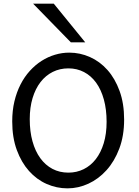

<svg xmlns="http://www.w3.org/2000/svg" viewBox="-20 -1011 753 1043"><path d="M654.3 -361.3Q654.3 -273.4 628.2 -204.1Q602.1 -134.8 558.8 -86.7Q515.6 -38.6 460.4 -13.2Q405.3 12.2 346.7 12.2Q287.6 12.2 233.4 -11.7Q179.2 -35.6 137.7 -82Q96.2 -128.4 71.3 -196Q46.4 -263.7 46.4 -351.6Q46.4 -410.2 58.3 -460.4Q70.3 -510.7 91.6 -552.2Q112.8 -593.8 142.1 -626Q171.4 -658.2 205.8 -680.2Q240.2 -702.1 278.6 -713.6Q316.9 -725.1 356.4 -725.1Q414.6 -725.1 468.5 -701.2Q522.5 -677.2 563.7 -630.9Q605 -584.5 629.6 -516.8Q654.3 -449.2 654.3 -361.3ZM559.1 -349.1Q559.1 -416.5 544.2 -470.5Q529.3 -524.4 502 -562Q474.6 -599.6 436.3 -619.6Q397.9 -639.6 351.6 -639.6Q305.2 -639.6 266.6 -620.4Q228 -601.1 200.2 -565.2Q172.4 -529.3 157 -478.3Q141.6 -427.2 141.6 -363.8Q141.6 -296.9 156.5 -243.2Q171.4 -189.5 199 -151.6Q226.6 -113.8 265.1 -93.5Q303.7 -73.2 351.6 -73.2Q396.5 -73.2 434.6 -92Q472.7 -110.8 500.2 -146.2Q527.8 -181.6 543.5 -232.9Q559.1 -284.2 559.1 -349.1ZM272 -991.2 442.9 -781.2H364.7L159.7 -991.2Z"/></svg>

Font: Andika FrenchTight
Style: Regular
Weight: 400
Designer: Victor Gaultney, Annie Olsen, Julie Remington, Don Collingsworth, Eric Hays, Becca Hirsbrunner
Foundry: SIL International
Version: Version 5.000 ; Dig1 Dig4Opn Dig7 LnSpcTght